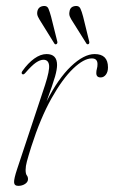

<svg xmlns="http://www.w3.org/2000/svg" viewBox="-20 -613 380 641"><path d="M54.5 -365.5Q50 -368.5 54.5 -375.5Q73.5 -402.5 94.5 -417.5Q115.5 -432.5 135.5 -432.5Q170.5 -432.5 170.5 -396Q170.5 -381.5 163.8 -357.5Q157 -333.5 135.5 -274.5Q174 -350.5 217 -391.5Q260 -432.5 296 -432.5Q340.5 -432.5 340.5 -388Q340.5 -373 333.5 -363.8Q326.5 -354.5 316 -354.5Q301.5 -354.5 301.5 -369Q301.5 -377 303.5 -383.5Q305.5 -390 305.5 -399Q305.5 -418 286.5 -418Q260 -418 224.5 -384.2Q189 -350.5 152 -284.8Q115 -219 84.5 -123.5Q74 -90 69.8 -74Q65.5 -58 65.5 -46Q65.5 -32.5 69.5 -27.5Q73.5 -22.5 73.5 -15Q73.5 -5.5 63.8 1Q54 7.5 41 7.5Q27.5 7.5 27 -4.5Q26.5 -16.5 37 -48L130.5 -329.5Q146 -377.5 143.8 -395.5Q141.5 -413.5 125 -413.5Q114 -413.5 100 -404Q86 -394.5 64.5 -369.5Q58.5 -362.5 54.5 -365.5ZM150.5 -557.5 171 -475.5Q173 -469.5 169 -466Q164 -463 161 -468.5L116 -541Q110.5 -549.5 106.8 -557.2Q103 -565 104.5 -574Q107.5 -591.5 126 -593Q137.5 -594 141.8 -584Q146 -574 150.5 -557.5ZM257.5 -557.5 277.5 -476Q279.5 -469 276 -466Q270.5 -463.5 268 -468.5L222.5 -541Q217 -549 213.5 -557Q210 -565 212 -574Q214 -591.5 232.5 -593Q244 -594 248.5 -584.2Q253 -574.5 257.5 -557.5Z"/></svg>

Font: Fraunces 144pt S050 Thin
Style: Italic
Weight: 100
Italic angle: -16°
Version: Version 1.000; ttfautohint (v1.8.3)